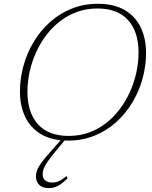

<svg xmlns="http://www.w3.org/2000/svg" viewBox="-20 -712 782 986"><path d="M121 -239.5Q121 -134 174.8 -74Q228.5 -14 333 -14Q388.5 -14 436.5 -31.2Q484.5 -48.5 524.2 -79.5Q564 -110.5 595 -151.5Q626 -192.5 647.5 -240.5Q669 -288.5 680.2 -340Q691.5 -391.5 691.5 -442.5Q691.5 -548.5 638 -608.5Q584.5 -668.5 479.5 -668.5Q424 -668.5 376 -651Q328 -633.5 288.2 -602.8Q248.5 -572 217.2 -530.8Q186 -489.5 164.5 -441.5Q143 -393.5 132 -342.2Q121 -291 121 -239.5ZM730 -440.5Q730 -373 711.8 -307.2Q693.5 -241.5 659 -184.5Q624.5 -127.5 575.2 -83.5Q526 -39.5 464.2 -14.8Q402.5 10 330 10Q247 10 192 -22.2Q137 -54.5 109.8 -111.2Q82.5 -168 82.5 -242Q82.5 -309.5 100.8 -375Q119 -440.5 153.5 -497.8Q188 -555 237 -598.8Q286 -642.5 348 -667.5Q410 -692.5 482.5 -692.5Q565.5 -692.5 620.5 -660.2Q675.5 -628 702.8 -571Q730 -514 730 -440.5ZM199 182.5Q199 204 212.8 214.8Q226.5 225.5 247 225.5Q265 225.5 281.8 218.5Q298.5 211.5 322 192L326.5 204Q298 232 276.8 243Q255.5 254 232.5 254Q198.5 254 181.5 237.2Q164.5 220.5 164.5 193.5Q164.5 179.5 169.8 164Q175 148.5 191 125.8Q207 103 238.5 68L300.5 -2L321.5 -2.5L266.5 63.5Q238.5 97.5 224 119Q209.5 140.5 204.2 154.8Q199 169 199 182.5Z"/></svg>

Font: Newsreader ExtraLight
Style: Italic
Weight: 250
Italic angle: -17°
Designer: Hugues Gentile
Foundry: Production Type
Version: Version 1.003